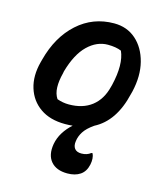

<svg xmlns="http://www.w3.org/2000/svg" viewBox="-117 -636 835 974"><g transform="rotate(15 300.0 -148.5)"><path d="M223 124Q229 91 247 62Q265 33 292 9Q273 11 252 11Q173 11 121.5 -25Q70 -61 51 -122.5Q32 -184 52 -260L56 -275Q89 -401 170 -474Q251 -547 362 -547Q430 -547 477 -505.5Q524 -464 542 -393.5Q560 -323 540 -237L536 -222Q501 -72 398 -19Q362 6 346.5 30.5Q331 55 328 80Q324 105 335 119.5Q346 134 371 134Q400 134 420 118H426Q437 142 430 176Q422 214 395.5 232Q369 250 328 250Q270 250 241.5 216.5Q213 183 223 124ZM359 -434Q301 -434 253 -387.5Q205 -341 178 -246L176 -235Q165 -193 166 -159Q167 -125 183 -101Q213 -90 245 -90Q318 -90 365 -126.5Q412 -163 429 -232L432 -243Q459 -357 430 -422Q402 -434 359 -434Z"/></g></svg>

Font: Recursive Sn Csl St SmB
Style: Italic
Weight: 600
Italic angle: -15°
Version: Version 1.079;hotconv 1.0.112;makeotfexe 2.5.65598; ttfautoh